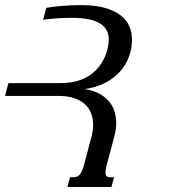

<svg xmlns="http://www.w3.org/2000/svg" viewBox="-40 -747 677 767"><path d="M324.7 -197.8Q332 -224.1 332 -249Q332 -273.4 324 -294.4Q315.9 -315.4 299.1 -330.8Q282.2 -346.2 256.1 -355Q230 -363.8 193.4 -363.8H-20L-6.3 -415H201.2Q276.9 -415 324.5 -450.4Q372.1 -485.8 389.2 -549.8Q394.5 -571.3 394.5 -588.4Q394.5 -609.4 386.2 -625.5Q377.9 -641.6 360.1 -652.8Q342.3 -664.1 314.5 -669.9Q286.6 -675.8 247.6 -675.8Q231.9 -675.8 215.8 -675.3Q199.7 -674.8 184.3 -673.6Q168.9 -672.4 155.5 -670.9Q142.1 -669.4 132.3 -668L145 -715.8Q170.4 -720.2 207 -723.4Q243.7 -726.6 283.7 -726.6Q337.9 -726.6 376.5 -716.1Q415 -705.6 439.7 -687.3Q464.4 -668.9 475.8 -643.8Q487.3 -618.7 487.3 -589.4Q487.3 -553.7 475.3 -521Q463.4 -488.3 439.9 -461.7Q416.5 -435.1 381.1 -416.5Q345.7 -397.9 298.8 -391.1Q335.4 -385.3 359.6 -371.3Q383.8 -357.4 398.2 -338.6Q412.6 -319.8 418.5 -297.9Q424.3 -275.9 424.3 -254.4Q424.3 -242.2 422.6 -230.7Q420.9 -219.2 418.5 -208.5L387.2 -91.3Q381.3 -69.3 381.3 -58.1Q381.3 -46.9 386.2 -43Q391.1 -39.1 400.9 -39.1H415.5L405.3 0H229.5L239.7 -39.1H254.4Q261.2 -39.1 267.1 -41.3Q272.9 -43.5 278.1 -49.1Q283.2 -54.7 287.6 -64.9Q292 -75.2 296.4 -91.3Z"/></svg>

Font: Arian AMU Serif
Style: Italic
Weight: 400
Italic angle: -15°
Designer: Ruben Hakobyan (Tarumian)
Foundry: Ruben Hakobyan (Tarumian)
Version: Version 1.002